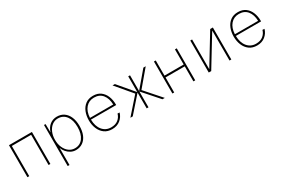

<svg xmlns="http://www.w3.org/2000/svg" viewBox="81 -1573 4038 2754"><g transform="rotate(-30 2100.0 -196.0)"><path d="M110 0V-530H490V0H460V-500H140V0Z M690 150V-530H716L718 -391Q741 -464 791 -503Q841 -542 908 -542Q975 -542 1023.5 -508Q1072 -474 1098.5 -412Q1125 -350 1125 -265Q1125 -180 1099 -118Q1073 -56 1024.5 -22Q976 12 910 12Q865 12 826.5 -8.5Q788 -29 760.5 -62Q733 -95 720 -133V150ZM910 -18Q995 -18 1044 -84.5Q1093 -151 1093 -265Q1093 -379 1043.5 -445.5Q994 -512 908 -512Q853 -512 810.5 -479.5Q768 -447 744 -391Q720 -335 720 -265Q720 -195 744.5 -139Q769 -83 812 -50.5Q855 -18 910 -18Z M1510 12Q1434 12 1383 -26Q1332 -64 1306 -127Q1280 -190 1280 -265Q1280 -340 1305 -403Q1330 -466 1380.5 -504Q1431 -542 1506 -542Q1582 -542 1631.5 -504.5Q1681 -467 1705.5 -405.5Q1730 -344 1730 -272V-260H1312Q1314 -148 1368 -83Q1422 -18 1510 -18Q1581 -18 1625.5 -53Q1670 -88 1686 -145L1719 -143Q1700 -76 1645.5 -32Q1591 12 1510 12ZM1312 -288H1697Q1694 -390 1645 -451Q1596 -512 1506 -512Q1422 -512 1369.5 -452Q1317 -392 1312 -288Z M1815 0 2049 -265 1825 -530H1864L2085 -269V-530H2115V-269L2336 -530H2375L2151 -265L2385 0H2346L2115 -262V0H2085V-262L1854 0Z M2511 0V-530H2541V-279H2859V-530H2889V0H2859V-249H2541V0Z M3113 0V-530H3143V-37L3443 -530H3487V0H3457V-497L3154 0Z M3910 12Q3834 12 3783 -26Q3732 -64 3706 -127Q3680 -190 3680 -265Q3680 -340 3705 -403Q3730 -466 3780.5 -504Q3831 -542 3906 -542Q3982 -542 4031.5 -504.5Q4081 -467 4105.5 -405.5Q4130 -344 4130 -272V-260H3712Q3714 -148 3768 -83Q3822 -18 3910 -18Q3981 -18 4025.5 -53Q4070 -88 4086 -145L4119 -143Q4100 -76 4045.5 -32Q3991 12 3910 12ZM3712 -288H4097Q4094 -390 4045 -451Q3996 -512 3906 -512Q3822 -512 3769.5 -452Q3717 -392 3712 -288Z"/></g></svg>

Font: Geist Mono Thin
Style: Regular
Weight: 100
Monospace: yes
Designer: Basement.studio, Andrés Briganti, Mateo Zaragoza
Foundry: Basement.studio, Vercel, Andrés Briganti, Guido Ferreyra, Mateo Zaragoza
Version: Version 1.500; ttfautohint (v1.8.4.7-5d5b)